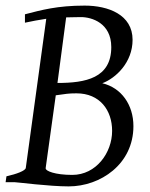

<svg xmlns="http://www.w3.org/2000/svg" viewBox="-20 -650 535 685"><path d="M185 -354 216 -588C237 -588 242 -589 269 -589C307 -589 377 -568 377 -482C377 -371 285 -354 185 -354ZM143 -49V-51L179 -310C216 -315 223 -317 253 -317C336 -317 380 -257 380 -183C380 -105 323 -26 238 -26C176 -26 143 -40 143 -49ZM345 -353C393 -371 453 -427 453 -508C453 -598 366 -630 282 -630C184 -630 127 -614 69 -599V-569C93 -574 117 -579 145 -583L72 -51C71 -41 39 -29 3 -21L0 0H32C41 0 155 15 225 15C338 15 456 -64 456 -200C456 -276 413 -337 345 -353Z"/></svg>

Font: Temporarium
Style: Italic
Weight: 400
Italic angle: -7°
Version: Version 1.1